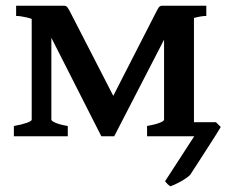

<svg xmlns="http://www.w3.org/2000/svg" viewBox="-20 -474 800 668"><path d="M491.7 0V-35.6Q519 -40.5 534.9 -46.6Q550.8 -52.7 550.8 -57.6V-417L654.8 -437.5V-43Q654.8 -38.6 667.5 -37.1Q680.2 -35.6 709.5 -35.6V0ZM697.8 -418.5Q679.7 -418.5 651.1 -410.6Q622.6 -402.8 597.9 -391.6Q573.2 -380.4 567.9 -369.1L377.4 0H364.3L358.4 -109.9L519 -423.8Q529.8 -445.8 533.9 -450Q538.1 -454.1 544.9 -454.1H697.8ZM376 0H332.5L148.9 -361.8Q137.7 -383.8 116.5 -396Q95.2 -408.2 73 -413.3Q50.8 -418.5 36.1 -418.5V-454.1H202.6Q210 -454.1 214.4 -448.7Q218.8 -443.4 228.5 -423.8L389.6 -110.4ZM28.3 0V-35.6Q55.7 -40.5 73 -46.6Q90.3 -52.7 90.3 -57.6V-431.2L158.7 -439.9V-57.6Q158.7 -53.2 172.9 -46.9Q187 -40.5 215.8 -35.6V0ZM731.4 -48.8 748 -32.2Q745.1 -26.9 731 -4.4Q716.8 18.1 698.5 46.4Q680.2 74.7 664.3 99.4Q648.4 124 641.6 134.3Q629.9 146 607.4 158.2Q585 170.4 572.3 174.3Q562.5 167.5 554.2 156.7L655.8 0L606.4 -48.8Z"/></svg>

Font: Gentium Plus
Style: Bold
Weight: 700
Designer: Victor Gaultney, Annie Olsen, Iska Routamaa, Becca Hirsbrunner
Foundry: SIL International
Version: Version 6.101